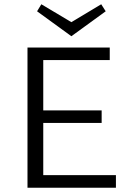

<svg xmlns="http://www.w3.org/2000/svg" viewBox="-20 -881 622 901"><path d="M315 -711 154 -828 174 -861 315 -777 455 -861 476 -828ZM524 -59V0H109V-658H495V-599H183V-363H457V-304H183V-59Z"/></svg>

Font: Ysabeau Infant
Style: Regular
Weight: 400
Designer: Christian Thalmann (Catharsis Fonts)
Version: Version 0.003